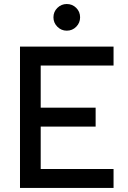

<svg xmlns="http://www.w3.org/2000/svg" viewBox="-20 -922 626 942"><path d="M78.1 0V-693.4H179.7V0ZM78.1 0V-92.8H537.1V0ZM78.1 -300.8V-393.6H449.2V-300.8ZM78.1 -600.6V-693.4H537.1V-600.6ZM307.6 -771.5Q280.8 -771.5 261.5 -790.8Q242.2 -810.1 242.2 -836.9Q242.2 -864.3 261.5 -883.3Q280.8 -902.3 307.6 -902.3Q335 -902.3 354 -883.3Q373 -864.3 373 -836.9Q373 -810.1 354 -790.8Q335 -771.5 307.6 -771.5Z"/></svg>

Font: Cascadia Code
Style: Regular
Weight: 400
Designer: Aaron Bell
Foundry: Saja Typeworks
Version: Version 2404.023